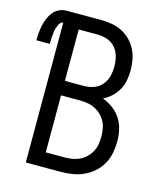

<svg xmlns="http://www.w3.org/2000/svg" viewBox="-146 -816 757 898"><g transform="rotate(15 232.0 -367.5)"><path d="M64 0V-677Q56 -677 50.5 -671Q45 -665 42 -657.5Q39 -650 36.5 -642.5Q34 -635 33 -627.5Q32 -620 31 -612Q30 -604 29.5 -596.5Q29 -589 29 -581Q29 -573 29 -565H-36Q-36 -583 -34.5 -601.5Q-33 -620 -29 -638Q-25 -656 -18 -673Q-11 -690 0.5 -704.5Q12 -719 29 -727Q46 -735 64 -735H233Q259 -735 284.5 -730.5Q310 -726 333 -714.5Q356 -703 374.5 -684.5Q393 -666 405 -642.5Q417 -619 421.5 -593.5Q426 -568 426 -542Q426 -518 421.5 -493.5Q417 -469 405 -448Q393 -427 375 -410Q357 -393 335 -383Q361 -373 384.5 -356Q408 -339 423.5 -315Q439 -291 445.5 -263Q452 -235 452 -206Q452 -178 446.5 -149.5Q441 -121 427 -96Q413 -71 391.5 -52Q370 -33 344 -21Q318 -9 289.5 -4.5Q261 0 233 0ZM142 -416H233Q257 -416 280.5 -424Q304 -432 320 -450.5Q336 -469 342 -492.5Q348 -516 348 -541Q348 -565 342 -588.5Q336 -612 320 -630.5Q304 -649 280.5 -657Q257 -665 233 -665H142ZM233 -70Q252 -70 270.5 -73Q289 -76 305.5 -84Q322 -92 336 -105.5Q350 -119 359 -135.5Q368 -152 371 -170.5Q374 -189 374 -208Q374 -226 371 -245Q368 -264 359 -280.5Q350 -297 336.5 -310Q323 -323 306 -331.5Q289 -340 270.5 -343Q252 -346 233 -346H142V-70Z"/></g></svg>

Font: Iosevka Fixed
Style: Regular
Weight: 400
Monospace: yes
Designer: Belleve Invis
Foundry: Belleve Invis
Version: Version 33.2.4